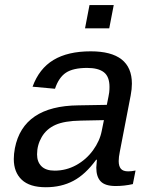

<svg xmlns="http://www.w3.org/2000/svg" viewBox="-20 -745 640 774"><path d="M497.1 -54.2Q510.3 -54.2 526.4 -57.6L515.6 -2.9Q481.4 4.9 446.3 4.9Q403.8 4.9 386 -13.7Q368.2 -32.2 368.2 -69.3L370.6 -101.1H367.7Q324.2 -41.5 275.6 -15.9Q227.1 9.8 164.6 9.8Q99.6 9.8 67.6 -20.5Q35.6 -50.8 35.6 -104Q35.6 -124 40 -147.5Q73.2 -317.9 295.4 -320.3L410.6 -322.3Q418.9 -361.8 420.2 -372.3Q421.4 -382.8 421.4 -394.5Q421.4 -436 398.9 -453.6Q376.5 -471.2 331.5 -471.2Q274.9 -471.2 245.8 -451.9Q216.8 -432.6 201.7 -387.2L111.3 -395.5Q137.7 -468.3 195.6 -503.2Q253.4 -538.1 345.7 -538.1Q511.7 -538.1 511.7 -407.7Q511.7 -385.7 506.8 -360.4L462.9 -132.8Q458.5 -111.8 458.5 -95.7Q458.5 -75.2 467.3 -64.7Q476.1 -54.2 497.1 -54.2ZM200.2 -57.1Q246.6 -57.1 287.1 -79.3Q327.6 -101.6 355 -139.2Q382.3 -176.8 390.1 -217.3L398.9 -260.7L305.7 -258.8Q239.7 -257.8 203.4 -241.5Q167 -225.1 148.2 -192.6Q129.4 -160.2 129.4 -122.6Q129.4 -92.3 147.2 -74.7Q165 -57.1 200.2 -57.1ZM322.8 -630.9 340.8 -724.6H438.5L420.4 -630.9Z"/></svg>

Font: Liberation Mono
Style: Italic
Weight: 400
Italic angle: -12°
Monospace: yes
Designer: Steve Matteson
Foundry: Ascender Corporation
Version: Version 2.1.5